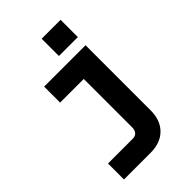

<svg xmlns="http://www.w3.org/2000/svg" viewBox="-274 -865 1148 1148"><g transform="rotate(-45 300.0 -291.5)"><path d="M290 180H65V45H275Q297 45 308.5 31Q320 17 320 -5V-415H120V-550H470V0Q470 84 422 132Q374 180 290 180ZM312 -763H472V-617H312Z"/></g></svg>

Font: Tiny ExtraBold
Style: Regular
Weight: 800
Designer: Philipp Nurullin, Konstantin Bulenkov
Foundry: JetBrains
Version: Version 2.251; ttfautohint (v1.8.4.7-5d5b)